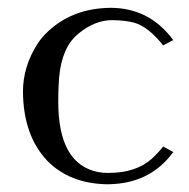

<svg xmlns="http://www.w3.org/2000/svg" viewBox="-20 -462 485 494"><path d="M129.9 -200.2Q129.9 -38.6 233.9 -19Q246.6 -17.1 258.8 -17.1Q329.6 -17.1 370.1 -53.2Q384.8 -66.4 399.9 -85L425.8 -70.8Q371.1 3.9 276.9 11.2Q267.6 11.7 258.8 12.2Q160.2 11.2 102.1 -47.9Q40 -112.8 39.1 -226.1Q39.1 -290 75.7 -348.1Q86.4 -364.3 97.2 -375Q163.1 -441.4 266.1 -441.9Q365.2 -440.9 425.8 -358.9L399.9 -345.2Q361.3 -393.6 324.7 -403.8Q302.2 -409.7 269 -410.2Q223.6 -410.2 181.2 -375Q174.8 -369.6 170.9 -365.2Q133.8 -326.2 130.9 -243.2Q129.9 -225.6 129.9 -200.2Z"/></svg>

Font: Linux Libertine Display O
Style: Regular
Weight: 400
Designer: Philipp H. Poll
Foundry: Philipp H. Poll
Version: Version 5.0.9